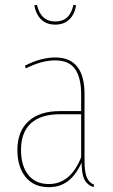

<svg xmlns="http://www.w3.org/2000/svg" viewBox="-20 -766 469 795"><path d="M370 -1 367 9Q340 -1 329 -24Q318 -47 318 -93Q295 -42 262 -16.5Q229 9 182 9Q120 9 86 -33Q52 -75 52 -145Q52 -222 98 -264Q144 -306 228 -306H316V-375Q316 -444 291 -480Q266 -516 208 -516Q153 -516 87 -483L83 -494Q149 -528 209 -528Q330 -528 330 -376V-101Q330 -55 339 -32.5Q348 -10 370 -1ZM316 -115V-293H229Q149 -293 108 -255.5Q67 -218 67 -145Q67 -80 97 -42Q127 -4 182 -4Q272 -4 316 -115ZM122 -744 133 -746Q149 -677 209 -677Q270 -677 284 -746L295 -744Q289 -706 266.5 -685Q244 -664 209 -664Q173 -664 151 -685Q129 -706 122 -744Z"/></svg>

Font: Fira Sans Compressed Hair
Style: Regular
Weight: 100
Width: 1
Designer: bBox Type GmbH & Carrois Corporate GbR & Edenspiekermann AG
Foundry: bBox Type GmbH & Carrois Corporate GbR & Edenspiekermann AG
Version: Version 4.301